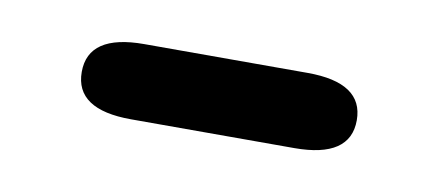

<svg xmlns="http://www.w3.org/2000/svg" viewBox="-27 -368 400 176"><g transform="rotate(10 173.5 -280.0)"><path d="M98 -245Q46 -245 46 -280Q46 -315 98 -315H250Q302 -315 302 -280Q302 -245 250 -245Z"/></g></svg>

Font: Resource Han Rounded KR
Style: Regular
Weight: 400
Designer: Cyano Hao (round all glyphs); Ryoko NISHIZUKA 西塚涼子 (kana, bopomofo & ideographs); Paul D. Hunt (Latin, Greek & Cyrillic)
Foundry: Cyano Hao
Version: 0.990